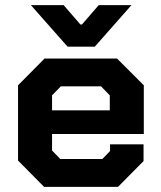

<svg xmlns="http://www.w3.org/2000/svg" viewBox="-20 -725 623 745"><path d="M50 -102V-394L153 -498H434L538 -394V-205H182V-141L214 -108H377L407 -139V-165H537V-100L438 0H151ZM406 -297V-355L372 -390H216L182 -355V-297ZM100 -705H227L292 -630H298L363 -705H490L348 -544H242Z"/></svg>

Font: Chakra Petch
Style: Bold
Weight: 700
Designer: Katatrad Aksorn Co.,Ltd.
Foundry: Cadson Demak Co.,Ltd.
Version: Version 1.000; ttfautohint (v1.6)